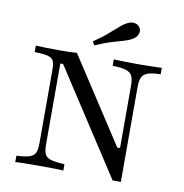

<svg xmlns="http://www.w3.org/2000/svg" viewBox="-84 -842 888 927"><g transform="rotate(10 359.5 -378.5)"><path d="M529 5.6 196 -506.5H182.3V-110.5Q182.3 -80.6 189.1 -64.1Q196 -47.6 218.1 -40.3Q240.3 -33.1 286.3 -31.5V0Q270.2 -1.6 238.3 -2Q206.5 -2.4 168.5 -2.4Q129.8 -2.4 99.2 -2Q68.5 -1.6 50.8 0V-31.5Q93.5 -33.1 114.9 -40.3Q136.3 -47.6 143.1 -64.1Q150 -80.6 150 -109.7V-470.2Q150 -499.2 143.5 -513.3Q137.1 -527.4 115.7 -533.1Q94.4 -538.7 50.8 -539.5V-571Q69.4 -570.2 100.4 -569.4Q131.5 -568.5 169.4 -568.5Q196 -568.5 217.3 -569.4Q238.7 -570.2 252.4 -571L523.4 -154.8H537.1V-460.5Q537.1 -490.3 529.8 -506.9Q522.6 -523.4 500.4 -531Q478.2 -538.7 433.1 -539.5V-571Q450 -570.2 481.5 -569.4Q512.9 -568.5 550.8 -568.5Q589.5 -568.5 620.6 -569.4Q651.6 -570.2 668.5 -571V-539.5Q626.6 -538.7 605.6 -531Q584.7 -523.4 577 -506.9Q569.4 -490.3 569.4 -461.3V5.6ZM328.2 -621 318.5 -639.5Q350 -660.5 371.8 -678.2Q393.5 -696 409.3 -710.1Q425 -724.2 437.9 -735.1Q450.8 -746 464.5 -753.2Q484.7 -764.5 502.8 -760.9Q521 -757.3 529 -742.7Q537.1 -728.2 530.6 -711.3Q524.2 -694.4 503.2 -683.1Q487.1 -674.2 464.1 -667.7Q441.1 -661.3 408.5 -651.6Q375.8 -641.9 328.2 -621Z"/></g></svg>

Font: Playfair 12pt
Style: Regular
Weight: 400
Designer: Claus Eggers Sørensen
Foundry: Claus Eggers Sørensen
Version: Version 2.000;gftools[0.9.28]